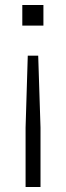

<svg xmlns="http://www.w3.org/2000/svg" viewBox="-20 -520 265 773"><path d="M143.1 -5.9V232.9H83V-5.9L91.8 -295.9H133.8ZM69.8 -417V-500H154.8V-417Z"/></svg>

Font: Kreadon Light
Style: Regular
Weight: 300
Designer: kohakuno
Foundry: StudioGnu
Version: Version 1.000;Glyphs 3.1.2 (3151)